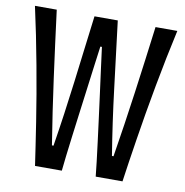

<svg xmlns="http://www.w3.org/2000/svg" viewBox="-77 -744 786 817"><g transform="rotate(10 316.5 -335.5)"><path d="M313 -548.3Q307.1 -505.4 300.5 -454.8Q293.9 -404.3 287.1 -351.8Q280.3 -299.3 273.4 -247.3Q266.6 -195.3 260.7 -148.7Q254.9 -102.1 250.2 -63.7Q245.6 -25.4 243.2 0H127.4Q122.1 -36.6 115 -84Q107.9 -131.3 99.4 -186.3Q90.8 -241.2 80.6 -301.5Q70.3 -361.8 58.8 -424.1Q47.4 -486.3 34.7 -548.8Q22 -611.3 8.8 -670.9H103Q121.6 -524.4 140.9 -382.6Q160.2 -240.7 183.1 -98.6H189.9Q201.2 -169.4 211.2 -240.2Q221.2 -311 230.2 -382.6Q239.3 -454.1 248 -526.1Q256.8 -598.1 266.1 -670.9H366.7Q384.8 -524.9 402.1 -382.3Q419.4 -239.7 442.4 -98.6H449.2Q472.2 -240.7 491.7 -382.6Q511.2 -524.4 529.8 -670.9H624Q610.8 -611.3 598.1 -548.8Q585.4 -486.3 574 -424.1Q562.5 -361.8 552.2 -301.5Q542 -241.2 533.4 -186.3Q524.9 -131.3 517.6 -84Q510.3 -36.6 505.4 0H389.6Q387.2 -25.4 382.6 -63.7Q377.9 -102.1 372.1 -148.7Q366.2 -195.3 359.4 -247.3Q352.5 -299.3 345.7 -351.8Q338.9 -404.3 332 -454.8Q325.2 -505.4 319.8 -548.3Z"/></g></svg>

Font: Crushed
Style: Regular
Weight: 400
Width: 3
Designer: Astigmatic (AOETI)
Foundry: Astigmatic (AOETI)
Version: Version 001.001